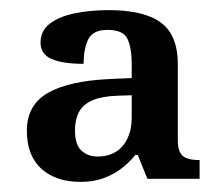

<svg xmlns="http://www.w3.org/2000/svg" viewBox="-20 -739 433 379"><path d="M139 -380Q90 -380 61.5 -406Q33 -432 33 -481Q33 -531 73.5 -555Q114 -579 196 -583L240 -585V-614Q240 -643 232 -661.5Q224 -680 192 -680Q163 -680 154 -661Q145 -642 145 -613Q104 -613 82 -622.5Q60 -632 60 -655Q60 -678 78 -692Q96 -706 126.5 -712.5Q157 -719 195 -719Q264 -719 297.5 -694.5Q331 -670 331 -612V-462Q331 -440 340.5 -431.5Q350 -423 374 -423V-386H271L252 -433H247Q236 -419 220.5 -407Q205 -395 185 -387.5Q165 -380 139 -380ZM172 -430Q194 -430 209 -439.5Q224 -449 232 -466.5Q240 -484 240 -506V-551L211 -550Q181 -549 162.5 -541Q144 -533 136 -518Q128 -503 128 -482Q128 -453 141 -441.5Q154 -430 172 -430Z"/></svg>

Font: Noto Serif Hebrew Medium
Style: Regular
Weight: 500
Version: Version 2.003